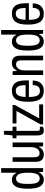

<svg xmlns="http://www.w3.org/2000/svg" viewBox="1246 -2008 775 3306"><g transform="rotate(-90 1633.0 -355.5)"><path d="M191 12Q116 12 76 -51Q36 -114 36 -266Q36 -411 75.5 -474.5Q115 -538 189 -538Q270 -538 305 -465H311V-723H390V0H327L320 -70H314Q299 -34 267.5 -11Q236 12 191 12ZM213 -59Q265 -59 288 -108Q311 -157 311 -248V-276Q311 -377 284 -421.5Q257 -466 212 -466Q164 -466 141.5 -421.5Q119 -377 119 -277V-247Q119 -148 141.5 -103.5Q164 -59 213 -59Z M623 12Q566 12 532.5 -21Q499 -54 499 -134V-526H578V-151Q578 -106 595 -83.5Q612 -61 651 -61Q693 -61 722.5 -100.5Q752 -140 752 -216V-526H832V0H767L760 -72H755Q732 -27 698.5 -7.5Q665 12 623 12Z M1039 12Q985 12 969 -20.5Q953 -53 953 -102V-459H905V-526H954L968 -675H1032V-526H1104V-459H1032V-102Q1032 -78 1038.5 -67Q1045 -56 1063 -56H1104V-3Q1071 12 1039 12Z M1143 0V-43L1374 -459H1160V-526H1477V-486L1247 -68H1488V0Z M1721 12Q1623 12 1578 -53Q1533 -118 1533 -263Q1533 -411 1579.5 -474.5Q1626 -538 1726 -538Q1812 -538 1856.5 -482Q1901 -426 1901 -290V-245H1616Q1616 -146 1639.5 -100.5Q1663 -55 1721 -55Q1768 -55 1793.5 -85Q1819 -115 1821 -179H1899Q1897 -87 1851.5 -37.5Q1806 12 1721 12ZM1616 -302H1819Q1819 -392 1796 -431.5Q1773 -471 1723 -471Q1665 -471 1641.5 -426.5Q1618 -382 1616 -302Z M1994 0V-526H2058L2065 -454H2071Q2093 -499 2126.5 -518.5Q2160 -538 2202 -538Q2260 -538 2293.5 -505Q2327 -472 2327 -392V0H2247V-375Q2247 -421 2230 -443.5Q2213 -466 2175 -466Q2133 -466 2103 -426.5Q2073 -387 2073 -310V0Z M2570 12Q2495 12 2455 -51Q2415 -114 2415 -266Q2415 -411 2454.5 -474.5Q2494 -538 2568 -538Q2649 -538 2684 -465H2690V-723H2769V0H2706L2699 -70H2693Q2678 -34 2646.5 -11Q2615 12 2570 12ZM2592 -59Q2644 -59 2667 -108Q2690 -157 2690 -248V-276Q2690 -377 2663 -421.5Q2636 -466 2591 -466Q2543 -466 2520.5 -421.5Q2498 -377 2498 -277V-247Q2498 -148 2520.5 -103.5Q2543 -59 2592 -59Z M3050 12Q2952 12 2907 -53Q2862 -118 2862 -263Q2862 -411 2908.5 -474.5Q2955 -538 3055 -538Q3141 -538 3185.5 -482Q3230 -426 3230 -290V-245H2945Q2945 -146 2968.5 -100.5Q2992 -55 3050 -55Q3097 -55 3122.5 -85Q3148 -115 3150 -179H3228Q3226 -87 3180.5 -37.5Q3135 12 3050 12ZM2945 -302H3148Q3148 -392 3125 -431.5Q3102 -471 3052 -471Q2994 -471 2970.5 -426.5Q2947 -382 2945 -302Z"/></g></svg>

Font: Archivo Condensed
Style: Regular
Weight: 400
Width: 3
Designer: Hector Gatti
Foundry: Omnibus-Type
Version: Version 2.001; ttfautohint (v1.8.3)